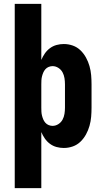

<svg xmlns="http://www.w3.org/2000/svg" viewBox="-20 -755 540 990"><path d="M56 215V-735H193V-446Q200 -463 211 -479Q222 -495 237.5 -506.5Q253 -518 271.5 -523Q290 -528 309 -528Q333 -528 355.5 -520Q378 -512 395 -495.5Q412 -479 423.5 -458Q435 -437 441.5 -414Q448 -391 450 -367.5Q452 -344 452 -320V-200Q452 -176 450 -152.5Q448 -129 441.5 -106Q435 -83 423.5 -62Q412 -41 395 -24.5Q378 -8 355.5 0Q333 8 309 8Q290 8 271.5 3Q253 -2 237.5 -13.5Q222 -25 211 -41Q200 -57 193 -74V215ZM251 -106Q267 -106 281 -115Q295 -124 302.5 -138Q310 -152 312.5 -168Q315 -184 315 -200V-320Q315 -336 312.5 -352Q310 -368 302.5 -382Q295 -396 281 -405Q267 -414 251 -414Q241 -414 231 -410Q221 -406 214 -398Q207 -390 203 -380.5Q199 -371 196.5 -361Q194 -351 193.5 -340.5Q193 -330 193 -320V-200Q193 -190 193.5 -179.5Q194 -169 196.5 -159Q199 -149 203 -139.5Q207 -130 214 -122Q221 -114 231 -110Q241 -106 251 -106Z"/></svg>

Font: Iosevka SS18 Heavy
Style: Regular
Weight: 900
Monospace: yes
Designer: Belleve Invis
Foundry: Belleve Invis
Version: Version 25.1.1; ttfautohint (v1.8.4)